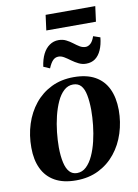

<svg xmlns="http://www.w3.org/2000/svg" viewBox="-98 -958 745 1034"><g transform="rotate(-10 275.0 -441.0)"><path d="M315.5 -537Q386 -537 432 -511.2Q478 -485.5 501 -437.2Q524 -389 524.5 -321Q524.5 -255 505.2 -194.8Q486 -134.5 448.5 -87.8Q411 -41 356.8 -14Q302.5 13 233 13Q163.5 13 117.5 -13Q71.5 -39 48.5 -87.2Q25.5 -135.5 25.5 -201.5Q25 -269.5 44.5 -330.2Q64 -391 101.5 -437.5Q139 -484 193 -510.5Q247 -537 315.5 -537ZM305.5 -498.5Q277 -498.5 255 -478.2Q233 -458 217.2 -423.5Q201.5 -389 191.2 -347Q181 -305 176.2 -261Q171.5 -217 171.5 -177.5Q172 -129 179.8 -94.8Q187.5 -60.5 203.5 -42.8Q219.5 -25 245 -25Q273.5 -25 295.5 -45.8Q317.5 -66.5 333.2 -101Q349 -135.5 359 -177.5Q369 -219.5 373.8 -263.5Q378.5 -307.5 378.5 -347Q378 -395 371.2 -429Q364.5 -463 348.8 -480.8Q333 -498.5 305.5 -498.5ZM164.5 -620.5Q170 -660.5 184.2 -688.8Q198.5 -717 220.5 -732.2Q242.5 -747.5 270 -747.5Q293 -747.5 311.2 -738.2Q329.5 -729 345.2 -716.8Q361 -704.5 376.2 -695.2Q391.5 -686 408.5 -686Q421.5 -686 434.5 -696.8Q447.5 -707.5 457.5 -736L495 -723Q491 -683 478.2 -654.5Q465.5 -626 445 -611.2Q424.5 -596.5 395.5 -596.5Q374 -596.5 354.8 -606Q335.5 -615.5 318.2 -628.2Q301 -641 285.2 -650.5Q269.5 -660 254.5 -660Q236.5 -660 223.8 -647.2Q211 -634.5 199 -605.5ZM225.5 -893.5H497L486 -810H214.5Z"/></g></svg>

Font: Merriweather 96pt
Style: Bold Italic
Weight: 700
Italic angle: -7.8°
Version: Version 2.101